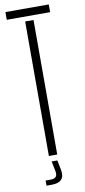

<svg xmlns="http://www.w3.org/2000/svg" viewBox="-104 -837 456 1029"><g transform="rotate(-10 124.0 -323.0)"><path d="M101.5 0V-732H147V0ZM6 -758V-800H242V-758ZM61.5 154.5V126.5H89.5Q110 126.5 118 116.5Q126 106.5 122 86L111 31.5H142L153 86Q159 120 143.2 137.2Q127.5 154.5 89.5 154.5Z"/></g></svg>

Font: Big Shoulders Stencil Display Thin Light
Style: Regular
Weight: 300
Version: Version 2.001